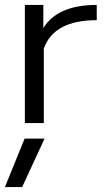

<svg xmlns="http://www.w3.org/2000/svg" viewBox="-31 -500 443 780"><path d="M70 -480H145V-386Q203 -480 362 -480V-418Q188 -418 147 -303V0H70ZM69 63H150L59 260H-11Z"/></svg>

Font: Prompt Light
Style: Regular
Weight: 300
Designer: Katatrad Team
Foundry: CadsonDemak
Version: Version 1.001